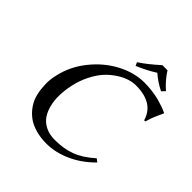

<svg xmlns="http://www.w3.org/2000/svg" viewBox="-212 -968 1139 1139"><g transform="rotate(45 357.5 -398.0)"><path d="M549.3 -806.2Q580.1 -756.3 630.4 -711.9L609.9 -690.9Q554.7 -719.2 517.1 -752.9Q460 -716.8 397 -690.9L387.2 -711.9Q438 -744.6 506.3 -806.2ZM504.9 -658.2Q539.1 -658.2 573 -653.6Q606.9 -648.9 631.1 -642.3Q655.3 -635.7 674.8 -628.9Q694.3 -622.1 704.1 -617.2L713.4 -612.8L714.8 -609.9Q710 -598.6 701.2 -580.1Q692.4 -561.5 689.5 -553.7L681.2 -531.7Q675.8 -517.1 670.9 -499L661.1 -498Q628.9 -610.8 481 -610.8Q455.1 -610.8 425.5 -601.8Q396 -592.8 362.8 -571.5Q329.6 -550.3 300.8 -519.5Q272 -488.8 247.6 -440.4Q223.1 -392.1 210.9 -334Q201.7 -289.1 200.7 -247.3Q199.7 -205.6 209 -167.7Q218.3 -129.9 237.3 -102.1Q256.3 -74.2 290 -57.6Q323.7 -41 368.7 -41Q442.4 -41 500.5 -62.5Q558.6 -84 621.6 -140.1L641.6 -125Q577.6 -59.6 500.7 -24.9Q423.8 9.8 349.1 9.8Q296.9 9.8 253.9 -3.2Q210.9 -16.1 182.4 -38.6Q153.8 -61 133.3 -92Q112.8 -123 104.7 -159.2Q96.7 -195.3 95.5 -234.9Q94.2 -274.4 104 -314.9Q124.5 -410.6 188.2 -490.2Q252 -569.8 336.2 -614Q420.4 -658.2 504.9 -658.2Z"/></g></svg>

Font: Linux Biolinum G
Style: Italic
Weight: 400
Italic angle: -12°
Designer: Philipp H. Poll
Foundry: Philipp H. Poll
Version: Version 0.5.1